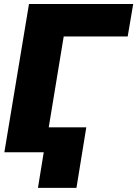

<svg xmlns="http://www.w3.org/2000/svg" viewBox="-20 -747 674 942"><path d="M633.5 -727.3 606.5 -568.2H292.6L219.1 -122.2H403.4L355.1 174.7H166.2L194.6 0H1.4L122.2 -727.3Z"/></svg>

Font: Karasuma Gothic
Style: Italic
Weight: 900
Italic angle: -9.39999°
Designer: Rasmus Andersson / Ryoko Nishizuka
Foundry: Genbu
Version: Version 1.00